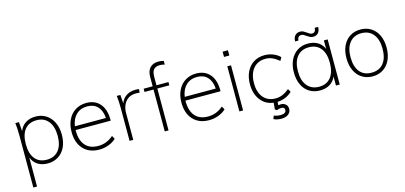

<svg xmlns="http://www.w3.org/2000/svg" viewBox="-77 -1289 4336 2055"><g transform="rotate(-15 2091.0 -262.0)"><path d="M529 -251Q529 -173 501.5 -115Q474 -57 423 -25Q372 7 306 7Q241 7 196 -21.5Q151 -50 129 -105V216H88V-362Q88 -440 80 -500H120L128 -398Q149 -453 195 -482.5Q241 -512 306 -512Q372 -512 422.5 -479.5Q473 -447 501 -388Q529 -329 529 -251ZM483 -251Q483 -355 436.5 -413Q390 -471 307 -471Q221 -471 175.5 -414.5Q130 -358 130 -253Q130 -148 175.5 -91Q221 -34 306 -34Q390 -34 436.5 -91Q483 -148 483 -251Z M684 -261V-252Q684 -147 733.5 -90.5Q783 -34 875 -34Q922 -34 963 -49.5Q1004 -65 1044 -99L1064 -63Q1032 -31 981.5 -12Q931 7 877 7Q766 7 701.5 -62Q637 -131 637 -252Q637 -329 666 -388Q695 -447 747.5 -479.5Q800 -512 868 -512Q964 -512 1018.5 -449Q1073 -386 1073 -273V-261ZM687 -302H1031Q1025 -385 983 -429.5Q941 -474 868 -474Q794 -474 746.5 -428.5Q699 -383 687 -302Z M1453 -509 1450 -471Q1438 -473 1410 -473Q1355 -473 1320 -447.5Q1285 -422 1269 -382.5Q1253 -343 1253 -300V0H1212V-362Q1212 -440 1204 -500H1244L1251 -406Q1271 -458 1313.5 -485Q1356 -512 1411 -512Q1439 -512 1453 -509Z M1644 -589V-500H1777V-464H1644V0H1602V-464H1502V-500H1602V-602Q1602 -672 1636 -706Q1670 -740 1729 -740Q1757 -740 1787 -732V-691Q1760 -699 1734 -699Q1690 -699 1667 -675.5Q1644 -652 1644 -589Z M1901 -261V-252Q1901 -147 1950.5 -90.5Q2000 -34 2092 -34Q2139 -34 2180 -49.5Q2221 -65 2261 -99L2281 -63Q2249 -31 2198.5 -12Q2148 7 2094 7Q1983 7 1918.5 -62Q1854 -131 1854 -252Q1854 -329 1883 -388Q1912 -447 1964.5 -479.5Q2017 -512 2085 -512Q2181 -512 2235.5 -449Q2290 -386 2290 -273V-261ZM1904 -302H2248Q2242 -385 2200 -429.5Q2158 -474 2085 -474Q2011 -474 1963.5 -428.5Q1916 -383 1904 -302Z M2429 0V-500H2470V0ZM2421 -664H2480V-606H2421Z M2851 7 2848 45Q2861 41 2878 41Q2906 41 2928.5 58.5Q2951 76 2951 111Q2951 147 2922.5 169.5Q2894 192 2845 192Q2823 192 2799.5 187.5Q2776 183 2759 173L2773 138Q2805 152 2847 152Q2877 152 2892.5 141Q2908 130 2908 111Q2908 96 2899 88Q2890 80 2872 80Q2848 80 2820 91L2801 77L2808 5Q2719 -6 2666 -75.5Q2613 -145 2613 -251Q2613 -328 2641.5 -387.5Q2670 -447 2722 -479.5Q2774 -512 2843 -512Q2893 -512 2938 -494Q2983 -476 3013 -445L2993 -409Q2952 -442 2917 -457Q2882 -472 2843 -472Q2757 -472 2707.5 -412.5Q2658 -353 2658 -250Q2658 -148 2707 -91Q2756 -34 2842 -34Q2881 -34 2916.5 -48.5Q2952 -63 2993 -96L3013 -61Q2983 -31 2940 -13Q2897 5 2851 7Z M3541 -500V0H3499V-100Q3477 -48 3431.5 -20.5Q3386 7 3323 7Q3256 7 3205.5 -24.5Q3155 -56 3127.5 -114.5Q3100 -173 3100 -251Q3100 -329 3128 -388Q3156 -447 3206.5 -479.5Q3257 -512 3323 -512Q3386 -512 3431.5 -485Q3477 -458 3499 -406V-500ZM3499 -253Q3499 -358 3453 -414.5Q3407 -471 3323 -471Q3239 -471 3192 -413Q3145 -355 3145 -251Q3145 -148 3192.5 -91Q3240 -34 3324 -34Q3407 -34 3453 -91.5Q3499 -149 3499 -253ZM3276 -657Q3296 -657 3309 -650.5Q3322 -644 3344 -629Q3361 -616 3372.5 -610Q3384 -604 3399 -604Q3418 -604 3428.5 -618Q3439 -632 3439 -656H3477Q3477 -612 3455.5 -589.5Q3434 -567 3401 -567Q3381 -567 3367 -574Q3353 -581 3332 -595Q3316 -607 3304.5 -613Q3293 -619 3279 -619Q3259 -619 3247.5 -605.5Q3236 -592 3236 -569H3199Q3199 -612 3221 -634.5Q3243 -657 3276 -657Z M3683 -253Q3683 -331 3710.5 -389.5Q3738 -448 3789 -480Q3840 -512 3906 -512Q3972 -512 4022.5 -480Q4073 -448 4100.5 -389.5Q4128 -331 4128 -253Q4128 -175 4100.5 -116Q4073 -57 4022.5 -25Q3972 7 3906 7Q3840 7 3789 -25Q3738 -57 3710.5 -116Q3683 -175 3683 -253ZM4083 -253Q4083 -355 4036 -413Q3989 -471 3906 -471Q3823 -471 3775.5 -413.5Q3728 -356 3728 -253Q3728 -147 3774 -90.5Q3820 -34 3905 -34Q3990 -34 4036.5 -91Q4083 -148 4083 -253Z"/></g></svg>

Font: MuliDisplayVN ExtraLight
Style: Regular
Weight: 200
Designer: Vernon Adams
Foundry: Vernon Adams
Version: Version 2.100